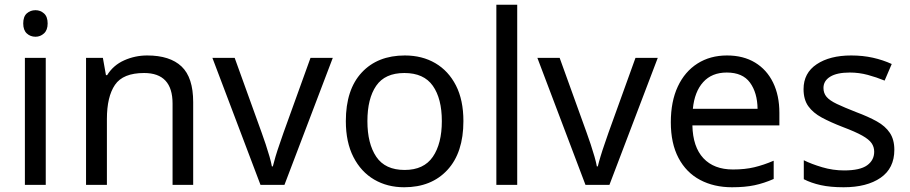

<svg xmlns="http://www.w3.org/2000/svg" viewBox="-20 -780 3838 810"><path d="M130 -737Q150 -737 165.5 -723.5Q181 -710 181 -681Q181 -653 165.5 -639Q150 -625 130 -625Q108 -625 93 -639Q78 -653 78 -681Q78 -710 93 -723.5Q108 -737 130 -737ZM173 -536V0H85V-536Z M601 -546Q697 -546 746 -499.5Q795 -453 795 -349V0H708V-343Q708 -472 588 -472Q499 -472 465 -422Q431 -372 431 -278V0H343V-536H414L427 -463H432Q458 -505 504 -525.5Q550 -546 601 -546Z M1079 0 876 -536H970L1084 -220Q1092 -198 1101 -171Q1110 -144 1117 -119.5Q1124 -95 1127 -78H1131Q1135 -95 1142.5 -120Q1150 -145 1159.5 -172Q1169 -199 1176 -220L1290 -536H1384L1180 0Z M1935 -269Q1935 -136 1867.5 -63Q1800 10 1685 10Q1614 10 1558.5 -22.5Q1503 -55 1471 -117.5Q1439 -180 1439 -269Q1439 -402 1506 -474Q1573 -546 1688 -546Q1761 -546 1816.5 -513.5Q1872 -481 1903.5 -419.5Q1935 -358 1935 -269ZM1530 -269Q1530 -174 1567.5 -118.5Q1605 -63 1687 -63Q1768 -63 1806 -118.5Q1844 -174 1844 -269Q1844 -364 1806 -418Q1768 -472 1686 -472Q1604 -472 1567 -418Q1530 -364 1530 -269Z M2162 0H2074V-760H2162Z M2450 0 2247 -536H2341L2455 -220Q2463 -198 2472 -171Q2481 -144 2488 -119.5Q2495 -95 2498 -78H2502Q2506 -95 2513.5 -120Q2521 -145 2530.5 -172Q2540 -199 2547 -220L2661 -536H2755L2551 0Z M3047 -546Q3116 -546 3165.5 -516Q3215 -486 3241.5 -431.5Q3268 -377 3268 -304V-251H2901Q2903 -160 2947.5 -112.5Q2992 -65 3072 -65Q3123 -65 3162.5 -74.5Q3202 -84 3244 -102V-25Q3203 -7 3163 1.5Q3123 10 3068 10Q2992 10 2933.5 -21Q2875 -52 2842.5 -113.5Q2810 -175 2810 -264Q2810 -352 2839.5 -415Q2869 -478 2922.5 -512Q2976 -546 3047 -546ZM3046 -474Q2983 -474 2946.5 -433.5Q2910 -393 2903 -321H3176Q3175 -389 3144 -431.5Q3113 -474 3046 -474Z M3753 -148Q3753 -70 3695 -30Q3637 10 3539 10Q3483 10 3442.5 1Q3402 -8 3371 -24V-104Q3403 -88 3448.5 -74.5Q3494 -61 3541 -61Q3608 -61 3638 -82.5Q3668 -104 3668 -140Q3668 -160 3657 -176Q3646 -192 3617.5 -208Q3589 -224 3536 -244Q3484 -264 3447 -284Q3410 -304 3390 -332Q3370 -360 3370 -404Q3370 -472 3425.5 -509Q3481 -546 3571 -546Q3620 -546 3662.5 -536.5Q3705 -527 3742 -510L3712 -440Q3678 -454 3641 -464Q3604 -474 3565 -474Q3511 -474 3482.5 -456.5Q3454 -439 3454 -409Q3454 -387 3467 -371.5Q3480 -356 3510.5 -341.5Q3541 -327 3592 -307Q3643 -288 3679 -268Q3715 -248 3734 -219.5Q3753 -191 3753 -148Z"/></svg>

Font: Noto Sans Mende Kikakui
Style: Regular
Weight: 400
Designer: Monotype Design Team
Foundry: Monotype Imaging Inc.
Version: Version 2.003; ttfautohint (v1.8.4.7-5d5b)